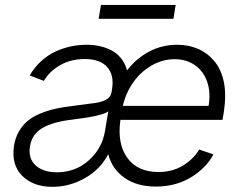

<svg xmlns="http://www.w3.org/2000/svg" viewBox="-20 -731 964 764"><path d="M600.5 11.4Q525.2 11.4 475.7 -23.3Q426.1 -57.9 410.5 -117.5Q380.3 -57.9 318.7 -22.7Q257.1 12.4 188.9 12.4Q111.9 12.4 68 -31.8Q24.1 -76 35.9 -152.3Q41.2 -183.9 55.6 -208.6Q70 -233.3 90.4 -250.2Q110.8 -267 140.1 -279.1Q169.4 -291.2 200.8 -298.3Q232.2 -305.4 272.4 -310Q352.3 -320 362.6 -321.7Q405.5 -329.5 417.6 -347.7Q422.2 -354.4 423.7 -363.3L425.8 -376.1Q435 -432.2 406.6 -464.1Q378.2 -496.1 317.1 -496.1Q261.4 -496.1 219.1 -471.6Q176.8 -447.1 154.5 -409.1L98.4 -430.8Q116.8 -463.1 143.3 -487.2Q169.7 -511.4 199.9 -525.4Q230.1 -539.4 261.4 -546.2Q292.6 -552.9 325.3 -552.9Q351.9 -552.9 376.2 -547.6Q400.6 -542.3 422.9 -530.9Q445.3 -519.5 461.8 -498.9Q478.3 -478.3 485.4 -451Q523.4 -499.6 574.4 -526.3Q625.4 -552.9 684.7 -552.9Q729.8 -552.9 767.6 -536.8Q805.4 -520.6 833.1 -487.4Q860.8 -454.2 870.9 -403.8Q881 -353.3 870.7 -285.2L865.4 -253.9H459.2Q445.7 -159.4 486.5 -103Q527.3 -46.5 610.4 -46.5Q665.1 -46.5 707 -71.6Q748.9 -96.6 772.7 -136L829.2 -116.5Q799.7 -61.4 739.2 -25Q678.6 11.4 600.5 11.4ZM206.3 -45.5Q280.2 -45.5 333.3 -92.9Q386.4 -140.3 397.7 -209.2L410.9 -288Q389.2 -269.5 263.8 -254.6Q189.3 -245.7 148.3 -221.4Q107.2 -197.1 99.4 -149.5Q91.3 -101.2 121.3 -73.3Q151.3 -45.5 206.3 -45.5ZM468.8 -309.7H810Q818.9 -361.9 804.9 -404.1Q790.8 -446.4 756.7 -470.9Q722.7 -495.4 674.7 -495.4Q626.1 -495.4 582.6 -470Q539.1 -444.6 509.8 -402.7Q480.5 -360.8 468.8 -309.7ZM679 -711.3 670.1 -656.2H372.5L381.7 -711.3Z"/></svg>

Font: Karasuma Gothic
Style: Light Italic
Weight: 300
Italic angle: 9.39998°
Designer: Rasmus Andersson / Ryoko Nishizuka
Foundry: rsms
Version: Version 1.00